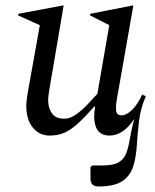

<svg xmlns="http://www.w3.org/2000/svg" viewBox="-20 -480 562 694"><path d="M159 10Q122 10 98.5 -19Q75 -48 75 -98Q75 -108 76.5 -118Q78 -128 79 -138L124 -389L46 -424V-430L206 -460H210L158 -154Q154 -129 154 -118Q154 -90 167.5 -70.5Q181 -51 212 -51Q233 -51 254.5 -66Q276 -81 296 -102Q316 -123 332 -141L375 -389L306 -424V-430L458 -460H462L402 -119Q397 -89 400.5 -76Q404 -63 419 -63Q436 -63 456 -81.5Q476 -100 494 -138L507 -132Q488 -88 482.5 -42.5Q477 3 474.5 45.5Q472 88 461.5 121.5Q451 155 422.5 174.5Q394 194 335 194Q307 194 307 165V124L314 118H352Q391 118 410 106Q429 94 437 72Q445 50 450 19Q455 -12 465 -50Q444 -18 421.5 -4Q399 10 376 10Q341 10 328.5 -17Q316 -44 323 -89L324 -95H321Q287 -57 262 -34Q237 -11 213.5 -0.5Q190 10 159 10Z"/></svg>

Font: Spectral
Style: Italic
Weight: 400
Italic angle: -10°
Designer: Jean-Baptiste Levee
Foundry: Production Type
Version: Version 2.001